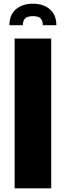

<svg xmlns="http://www.w3.org/2000/svg" viewBox="-20 -1018 356 1038"><path d="M30.8 -881.8Q30.8 -937.5 65.9 -967.8Q101.1 -998 157.7 -998Q214.4 -998 249.5 -968Q284.7 -938 284.7 -881.8H211.4Q211.4 -907.2 199 -918.9Q186.5 -930.7 157.7 -930.7Q128.9 -930.7 116.2 -918.7Q103.5 -906.7 103.5 -881.8ZM59.1 0V-809.6H256.8V0Z"/></svg>

Font: Oswald
Style: Heavy
Weight: 800
Designer: Vernon Adams
Foundry: Vernon Adams
Version: 3.0; ttfautohint (v0.95) -l 8 -r 50 -G 200 -x 0 -w "G" -W -c